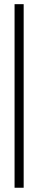

<svg xmlns="http://www.w3.org/2000/svg" viewBox="-20 -756 181 907"><path d="M48.8 130.9V-736.3H91.8V130.9Z"/></svg>

Font: Post No Bills Jaffna
Style: Regular
Weight: 400
Designer: Kosala Senevirathne, Siva Puranthara, Lasantha Premarathna, Tharique Azeez
Foundry: Mooniak
Version: Version 1.220 ; ttfautohint (v1.6)